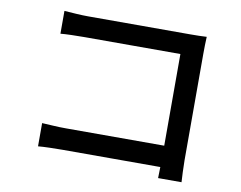

<svg xmlns="http://www.w3.org/2000/svg" viewBox="-77 -801 1155 920"><g transform="rotate(10 500.0 -340.5)"><path d="M165 -696Q192 -694 224 -692Q256 -690 281 -690H778Q798 -690 821.5 -690.5Q845 -691 858 -692Q857 -675 856.5 -651.5Q856 -628 856 -608V-91Q856 -65 857.5 -33.5Q859 -2 860 15H746Q746 -2 747 -27.5Q748 -53 748 -80V-589H281Q252 -589 218 -588Q184 -587 165 -585ZM153 -148Q175 -147 206 -145Q237 -143 269 -143H807V-39H273Q243 -39 209 -38Q175 -37 153 -35Z"/></g></svg>

Font: Noto Sans SC Thin Medium
Style: Regular
Weight: 500
Version: Version 2.004-H2;hotconv 1.0.118;makeotfexe 2.5.65603